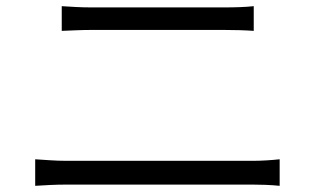

<svg xmlns="http://www.w3.org/2000/svg" viewBox="-20 -666 1040 622"><path d="M180 -646V-566C210 -567 241 -569 275 -569C322 -569 657 -569 706 -569C738 -569 775 -568 802 -566V-646C775 -643 741 -642 706 -642C656 -642 334 -642 275 -642C242 -642 211 -644 180 -646ZM94 -150V-64C126 -66 159 -68 195 -68C251 -68 741 -68 798 -68C824 -68 857 -67 886 -64V-150C858 -147 827 -145 798 -145C741 -145 251 -145 195 -145C159 -145 127 -148 94 -150Z"/></svg>

Font: Noto Sans CJK HK DemiLight
Style: Regular
Weight: 350
Designer: Ryoko NISHIZUKA 西塚涼子 (kana, bopomofo & ideographs); Paul D. Hunt (Latin, Greek & Cyrillic); Sandoll Communications 산돌커뮤니
Foundry: Adobe
Version: Version 2.004;hotconv 1.0.118;makeotfexe 2.5.65603